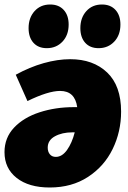

<svg xmlns="http://www.w3.org/2000/svg" viewBox="-22 -818 570 853"><path d="M516 -322Q516 -233 478.5 -156Q441 -79 369 -32Q297 15 199 15Q106 15 52 -27.5Q-2 -70 -2 -142Q-2 -206 40.5 -251Q83 -296 153.5 -319Q224 -342 306 -342H321Q311 -414 245 -414Q192 -414 100 -369L48 -486Q110 -520 172 -537.5Q234 -555 290 -555Q392 -555 454 -496Q516 -437 516 -322ZM310 -230H299Q254 -230 222 -212.5Q190 -195 190 -162Q190 -144 199.5 -132.5Q209 -121 226 -121Q254 -121 276 -152Q298 -183 310 -230ZM105 -693Q105 -739 131.5 -768.5Q158 -798 201 -798Q239 -798 261 -774Q283 -750 283 -709Q283 -662 255.5 -633Q228 -604 186 -604Q148 -604 126.5 -628Q105 -652 105 -693ZM335 -693Q335 -739 361.5 -768.5Q388 -798 431 -798Q469 -798 491 -774Q513 -750 513 -709Q513 -662 485.5 -633Q458 -604 416 -604Q378 -604 356.5 -628Q335 -652 335 -693Z"/></svg>

Font: Bitter Pro Black
Style: Italic
Weight: 900
Italic angle: -9°
Designer: Sol Matas, and Bitter project Authors
Foundry: Sol Matas
Version: Version 1.010